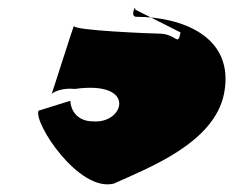

<svg xmlns="http://www.w3.org/2000/svg" viewBox="-20 -582 611 503"><path d="M81 -292C67 -261 186 -78 278 -101C374 -144 542 -209 567 -337C596 -486 457 -538 337 -538C319 -538 337 -574 334 -557L453 -497C445 -458 444 -494 395 -494C382 -494 172 -502 174 -514C177 -530 112 -322 115 -336C125 -344 147 -352 176 -349C340 -372 306 -258 225 -264C182 -264 166 -292 164 -318Z"/></svg>

Font: Recovery
Style: Obl
Weight: 400
Version: Version 0.27